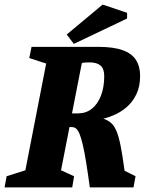

<svg xmlns="http://www.w3.org/2000/svg" viewBox="-39 -820 652 840"><path d="M-19 0 -10 -49 72 -75 163 -542 89 -566 99 -615H391Q457 -615 497.5 -600.5Q538 -586 556 -557.5Q574 -529 574 -488Q574 -442 558 -408.5Q542 -375 517 -353Q492 -331 464 -318.5Q436 -306 413 -301Q433 -294 446.5 -282.5Q460 -271 470 -248Q480 -225 488.5 -183Q497 -141 506 -73L554 -49L545 0H354Q345 -66 337.5 -112Q330 -158 323 -187.5Q316 -217 309 -234Q302 -251 294 -257.5Q286 -264 275 -264H265L228 -75L285 -49L277 0ZM276 -324H303Q337 -324 362.5 -344Q388 -364 402.5 -401Q417 -438 417 -487Q417 -519 401 -533Q385 -547 353 -547Q345 -547 334.5 -546.5Q324 -546 319 -544ZM284 -628 253 -669 410 -800 517 -764V-739Z"/></svg>

Font: Manuale ExtraBold
Style: Italic
Weight: 800
Italic angle: -11°
Designer: Eduardo Tunni / Pablo Cosgaya
Foundry: Eduardo Tunni / Pablo Cosgaya
Version: Version 1.002